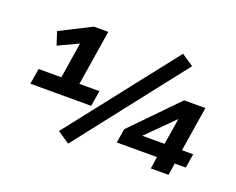

<svg xmlns="http://www.w3.org/2000/svg" viewBox="-120 -947 1462 1190"><g transform="rotate(20 611.0 -352.5)"><path d="M75 -238 92 -341H242L282 -595L325 -599L147 -515L119 -601L324 -705H419L361 -341H493L476 -238ZM422 31 342 -23 901 -736 980 -683ZM956 0 968 -79H703L718 -172L1006 -467H1146L1099 -172H1173L1158 -79H1085L1073 0ZM984 -172 1015 -363H1029L803 -138L805 -172Z"/></g></svg>

Font: Nunito Sans 7pt SemiExpanded ExtraBold
Style: Italic
Weight: 800
Width: 6
Italic angle: -9°
Designer: Vernon Adams
Foundry: Vernon Adams
Version: Version 3.101;gftools[0.9.27]